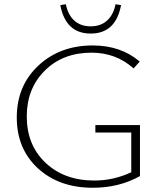

<svg xmlns="http://www.w3.org/2000/svg" viewBox="-20 -878 760 904"><path d="M264 -854 290 -858Q300 -808 330 -781Q360 -754 407 -754Q454 -754 484 -781Q514 -808 524 -858L550 -854Q525 -720 407 -720Q289 -720 264 -854ZM429 -289H639V-49Q541 6 417 6Q258 6 158.5 -85.5Q59 -177 59 -325Q59 -474 160.5 -569Q262 -664 417 -664Q549 -664 638 -588L609 -556Q526 -630 411 -630Q276 -630 191 -545.5Q106 -461 106 -330Q106 -195 194.5 -111.5Q283 -28 424 -28Q515 -28 598 -67V-254H429Z"/></svg>

Font: EauTest Light
Style: Regular
Weight: 300
Designer: Christian Thalmann (Catharsis Fonts)
Version: Version 0.001;PS 000.001;hotconv 1.0.88;makeotf.lib2.5.64775